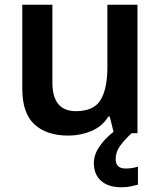

<svg xmlns="http://www.w3.org/2000/svg" viewBox="-20 -562 678 810"><path d="M492 228Q437 228 406.5 201Q376 174 376 126Q376 91 399 57Q422 23 459 -6L443 -70H437Q411 -28 365 -9Q319 10 268 10Q177 10 125.5 -37Q74 -84 74 -188V-542H201V-214Q201 -93 300 -93Q376 -93 404.5 -140.5Q433 -188 433 -278V-542H560V0H535Q501 32 484.5 56.5Q468 81 468 109Q468 149 510 149Q526 149 539.5 146.5Q553 144 562 141V217Q547 221 530.5 224.5Q514 228 492 228Z"/></svg>

Font: Noto Sans Canadian Aboriginal SemiBold
Style: Regular
Weight: 600
Designer: Monotype Design Team, Typotheque's Kevin King
Foundry: Monotype Imaging Inc.
Version: Version 2.004; ttfautohint (v1.8.4.7-5d5b)